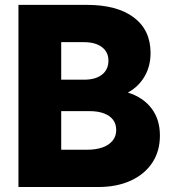

<svg xmlns="http://www.w3.org/2000/svg" viewBox="-20 -752 691 772"><path d="M54.2 0V-732.4H329.1Q451.2 -732.4 518.3 -681.6Q585.4 -630.9 585.4 -539.1Q585.4 -485.4 560.8 -443.8Q536.1 -402.3 494.1 -379.9Q555.2 -360.8 589.1 -316.4Q623 -272 623 -207Q623 -144 592.3 -97.7Q561.5 -51.3 505.6 -25.6Q449.7 0 373.5 0ZM226.1 -431.6H318.4Q364.3 -431.6 390.1 -451.9Q416 -472.2 416 -508.3Q416 -542.5 389.9 -562.5Q363.8 -582.5 317.4 -582.5H226.1ZM226.1 -149.9H329.6Q366.2 -149.9 392.6 -159.4Q418.9 -168.9 433.1 -186.8Q447.3 -204.6 447.3 -229Q447.3 -253.4 434.6 -270.3Q421.9 -287.1 397.9 -296.1Q374 -305.2 339.8 -305.2H226.1Z"/></svg>

Font: Kumbh Sans ExtraBold
Style: Regular
Weight: 800
Version: Version 1.005